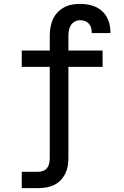

<svg xmlns="http://www.w3.org/2000/svg" viewBox="-20 -763 640 988"><path d="M92 205V121H177Q190 121 202.5 116Q215 111 223 100.5Q231 90 233.5 76.5Q236 63 236 50V-419H92V-503H236V-578Q236 -599 239.5 -620.5Q243 -642 251.5 -662Q260 -682 275 -698Q290 -714 309 -724.5Q328 -735 349.5 -739Q371 -743 392 -743Q422 -743 451.5 -735Q481 -727 503.5 -707.5Q526 -688 537 -659.5Q548 -631 548 -601Q548 -599 548 -597Q548 -595 548 -593H452Q452 -594 452 -595Q452 -596 452 -597Q452 -609 448.5 -621Q445 -633 436.5 -642Q428 -651 416.5 -655Q405 -659 392 -659Q378 -659 365 -652Q352 -645 344.5 -633Q337 -621 334.5 -606.5Q332 -592 332 -578V-503H508V-419H332V50Q332 71 328.5 91.5Q325 112 315.5 131Q306 150 291.5 165Q277 180 258 189Q239 198 218.5 201.5Q198 205 177 205Z"/></svg>

Font: Iosevka Curly Slab MdEx
Style: Regular
Weight: 500
Width: 7
Monospace: yes
Designer: Belleve Invis
Foundry: Belleve Invis
Version: Version 11.1.0; ttfautohint (v1.8.3)